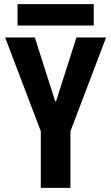

<svg xmlns="http://www.w3.org/2000/svg" viewBox="-20 -912 540 932"><path d="M178 0V-275L5 -730H149L248 -420H252L351 -730H495L322 -275V0ZM65 -788V-892H435V-788Z"/></svg>

Font: M PLUS 1 Code
Style: Regular
Weight: 400
Designer: Coji Morishita
Foundry: UNDERFOREST DESIGN
Version: Version 1.005